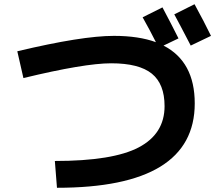

<svg xmlns="http://www.w3.org/2000/svg" viewBox="-20 -860 1040 910"><path d="M980 -690 884 -644Q830 -748 806 -792L902 -840Q948 -756 980 -690ZM62 -617Q368 -690 520 -690Q638 -690 719 -660Q691 -716 656 -778L750 -825Q791 -748 826 -678L755 -644Q903 -568 903 -370Q903 30 250 30L240 -97Q515 -97 637.5 -161.5Q760 -226 760 -357Q760 -462 699.5 -511Q639 -560 507 -560Q380 -560 91 -490Z"/></svg>

Font: M PLUS 1p
Style: Bold
Weight: 700
Version: Version 1.062